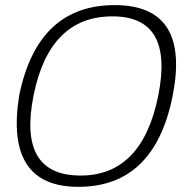

<svg xmlns="http://www.w3.org/2000/svg" viewBox="-20 -723 746 748"><path d="M293.9 -39.1Q534.2 -39.1 596.7 -351.1Q658.2 -659.2 418 -659.2Q172.4 -659.2 110.8 -351.1Q48.3 -39.1 293.9 -39.1ZM54.2 -348.1Q125 -703.1 426.8 -703.1Q723.1 -703.1 652.3 -348.1Q581.5 4.9 285.2 4.9Q-1 4.9 54.2 -348.1Z"/></svg>

Font: Sansation Light
Style: Light Italic
Weight: 300
Designer: Bernd Montag
Version: Version 1.301